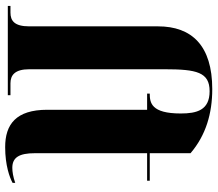

<svg xmlns="http://www.w3.org/2000/svg" viewBox="-68 -744 822 725"><g transform="rotate(90 342.5 -381.0)"><path d="M535 10C604 10 650 -7 670 -18V-28C647 -20 628 -17 613 -17C574 -17 558 -43 558 -102V-526H662V-536H558V-690C490 -748 408 -772 316 -772C152 -772 79 -695 79 -567V-81C79 -25 58 -10 27 -10H2V0H339V-10H294C263 -10 241 -27 241 -81V-592C241 -713 252 -762 324 -762C396 -762 408 -713 408 -653C408 -541 367 -536 333 -536V-526H394V-149C394 -31 449 10 535 10Z"/></g></svg>

Font: Noto Serif Display ExtraCondensed Black
Style: Regular
Weight: 900
Width: 2
Designer: Monotype Design Team
Foundry: Monotype Imaging Inc.
Version: Version 2.009